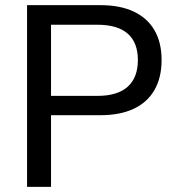

<svg xmlns="http://www.w3.org/2000/svg" viewBox="-20 -725 677 745"><path d="M85 0V-705H370Q446 -705 499 -680Q552 -655 579.5 -607.5Q607 -560 607 -492Q607 -424 579.5 -376Q552 -328 499 -303Q446 -278 370 -278H178V0ZM178 -353H358Q436 -353 475.5 -388.5Q515 -424 515 -492Q515 -560 475.5 -594.5Q436 -629 358 -629H178Z"/></svg>

Font: Nunito Sans 12pt ExtraLight Medium
Style: Regular
Weight: 500
Version: Version 3.101;gftools[0.9.27]